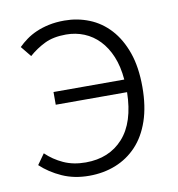

<svg xmlns="http://www.w3.org/2000/svg" viewBox="-68 -609 635 684"><g transform="rotate(-10 249.5 -267.0)"><path d="M40 -481Q53 -494 69.5 -506Q86 -518 106.5 -527Q127 -536 152.5 -541.5Q178 -547 209 -547Q256 -547 298.5 -530Q341 -513 373 -478Q405 -443 423.5 -390.5Q442 -338 442 -266Q442 -196 424 -143.5Q406 -91 373.5 -56.5Q341 -22 297 -4.5Q253 13 201 13Q147 13 103.5 -6.5Q60 -26 28 -56L55 -94Q82 -68 117 -52Q152 -36 197 -36Q282 -36 332.5 -92Q383 -148 385 -257H127V-303H383Q379 -351 364 -387Q349 -423 325.5 -447.5Q302 -472 271.5 -484.5Q241 -497 206 -497Q160 -497 128.5 -481.5Q97 -466 71 -443Z"/></g></svg>

Font: SpoqaHanSansJP-Light
Style: Regular
Weight: 300
Designer: [Source Han Sans]
Ryoko NISHIZUKA  (kana & ideographs); Paul D. Hunt (Latin, Greek & Cyrillic); Wenlong ZHANG  (bopomofo
Foundry: Spoqa (http://bi.spoqa.com)
Version: Version 1.002.20150607